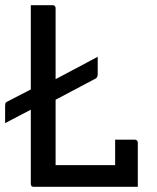

<svg xmlns="http://www.w3.org/2000/svg" viewBox="-37 -720 607 740"><path d="M92.7 0Q90.1 0 88.1 -0.7Q86.1 -1.4 84.6 -2.9Q83.1 -4.4 82.4 -6.4Q81.7 -8.4 81.7 -11Q81.7 -92.3 81.7 -175.6Q81.7 -258.9 81.7 -338.3Q81.7 -417.7 81.7 -486.7Q81.7 -555.7 81.7 -608.3Q81.7 -631.2 81.7 -654.1Q81.7 -677.1 81.7 -700Q103.3 -700 124.2 -700Q145.1 -700 166.3 -700Q169.9 -700 172.1 -698.5Q174.3 -697 175.8 -694.5Q177.3 -692 177.3 -689Q177.3 -614 177.3 -538Q177.3 -462.1 177.3 -386.3Q177.3 -310.4 177.3 -234.5Q177.3 -158.5 177.3 -83.5H425.8Q442.3 -83.5 454.1 -78Q465.8 -72.4 473.7 -61.4Q481.7 -50.4 486.7 -35.1Q491.7 -19.9 494.1 0ZM406.8 -181.6Q420.4 -181.6 433 -181.6Q445.5 -181.6 457.8 -181.6Q470.1 -181.6 483.1 -181.6Q486.1 -181.6 488.6 -180.1Q491.1 -178.6 492.6 -176.1Q494.1 -173.6 494.1 -170.6Q494.1 -152.2 494.1 -130.4Q494.1 -108.6 494.1 -85.5Q494.1 -62.4 494.1 -40.4Q494.1 -18.4 494.1 0Q460.5 -2.1 441.2 -10.5Q421.9 -18.9 414.3 -33.5Q406.8 -48.2 406.8 -68.3Q406.8 -86 406.8 -105.7Q406.8 -125.4 406.8 -145.1Q406.8 -164.7 406.8 -181.6ZM339.6 -501.1Q339.6 -492.1 339.6 -479.1Q339.6 -466.1 339.6 -434.7Q339.6 -429.7 338.6 -426.7Q337.6 -423.7 336.1 -421.2Q334.6 -418.7 330.6 -416.7L165 -329.1Q155.6 -324.2 146.2 -322.2Q136.7 -320.1 127.5 -318.2Q118.2 -316.2 107.1 -310.5L-17.3 -245.4Q-17.3 -253.1 -17.3 -258.6Q-17.3 -264.2 -17.3 -275.3Q-17.3 -286.4 -17.3 -309.2Q-17.3 -317.2 -16.3 -321.2Q-15.3 -325.2 -9.3 -328.2L110 -389.9Q119.4 -394.8 128.1 -396.8Q136.7 -398.7 145.7 -401Q154.6 -403.2 164.6 -408.1Z"/></svg>

Font: Recursive Sans Linear Light
Style: Regular
Weight: 300
Version: Version 1.085